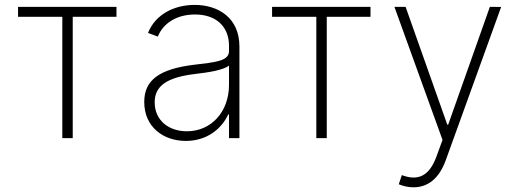

<svg xmlns="http://www.w3.org/2000/svg" viewBox="-20 -574 2148 798"><path d="M55 -504.3H239V0H282.3V-504.3H464.1V-545.5H55Z M752.5 11.7C839.1 11.7 900.2 -37.3 928.6 -98.4H931.8V0H975.1V-381C975.1 -500.4 886.4 -553.6 789.4 -553.6C705.3 -553.6 626.4 -515.6 595.2 -437.1L636 -421.9C657.3 -475.9 712.7 -513.8 790.5 -513.8C878.6 -513.8 931.8 -463.1 931.8 -383.9V-361.2C931.8 -319.2 870.7 -315 787.6 -305C642 -287.3 579.5 -241.1 579.5 -150.2C579.5 -46.5 658.4 11.7 752.5 11.7ZM756.7 -28.4C680.4 -28.4 622.9 -74.2 622.9 -148.8C622.9 -216.3 672.6 -252.5 791.9 -266.7C845.2 -272.7 909.1 -282.7 931.8 -301.5V-221.2C931.8 -110.4 859 -28.4 756.7 -28.4Z M1110.8 -504.3H1294.7V0H1338.1V-504.3H1519.9V-545.5H1110.8Z M1698.5 204.5C1759.2 204.5 1805.4 166.9 1832.4 92.7L2062.9 -545.1L2016 -545.5L1842.7 -55.8H1839.1L1665.8 -545.5H1619.3L1819.2 7.5L1794.4 75.6C1764.6 158 1717.3 179.3 1650.2 153.8L1637.4 191.8C1654.5 199.2 1676.5 204.5 1698.5 204.5Z"/></svg>

Font: Karasuma Gothic
Style: Thin
Weight: 200
Designer: Rasmus Andersson / Ryoko Ishizuka
Foundry: rsms
Version: Version 1.00